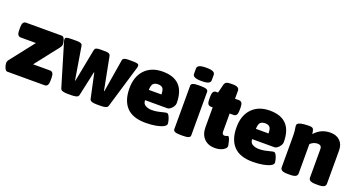

<svg xmlns="http://www.w3.org/2000/svg" viewBox="-45 -1311 3548 1914"><g transform="rotate(20 1729.0 -354.0)"><path d="M47 0Q35 0 26 -13.5Q17 -27 12 -46Q7 -65 7 -79Q7 -97 20 -113L218 -366H57Q17 -366 17 -426V-463Q17 -523 57 -523H435Q449 -523 457.5 -510Q466 -497 470.5 -478.5Q475 -460 475 -445Q475 -435 472 -427.5Q469 -420 461 -409L264 -157H443Q483 -157 483 -97V-60Q483 0 443 0Z M684 2Q656 2 635.5 -4Q615 -10 610 -28L476 -476Q472 -488 472 -499Q472 -516 489 -520.5Q506 -525 543 -525H600Q617 -525 634.5 -519.5Q652 -514 655 -494L712 -148H716L783 -494Q787 -514 802 -519.5Q817 -525 838 -525H897Q918 -525 933 -519.5Q948 -514 952 -494L1019 -148H1023L1080 -494Q1083 -514 1100.5 -519.5Q1118 -525 1135 -525H1182Q1220 -525 1236.5 -520.5Q1253 -516 1253 -499Q1253 -488 1249 -476L1115 -28Q1110 -10 1089.5 -4Q1069 2 1041 2H995Q967 2 946 -4Q925 -10 921 -28L865 -289H861L804 -28Q800 -10 779.5 -4Q759 2 730 2Z M1514 8Q1380 8 1314 -61Q1248 -130 1248 -262Q1248 -387 1317 -459Q1386 -531 1506 -531Q1742 -531 1742 -282Q1742 -265 1730.5 -246.5Q1719 -228 1702.5 -215.5Q1686 -203 1671 -203H1435Q1435 -164 1464.5 -148.5Q1494 -133 1531 -133Q1566 -133 1596.5 -139.5Q1627 -146 1649.5 -152Q1672 -158 1682 -158Q1696 -158 1706.5 -138.5Q1717 -119 1723 -95.5Q1729 -72 1729 -58Q1729 -40 1701 -25Q1673 -10 1624.5 -1Q1576 8 1514 8ZM1435 -312H1569Q1569 -362 1553 -379Q1537 -396 1504 -396Q1473 -396 1455 -380.5Q1437 -365 1435 -312Z M1884 2Q1844 2 1826 -6Q1808 -14 1808 -30V-493Q1808 -509 1826 -517Q1844 -525 1884 -525H1912Q1952 -525 1970 -517Q1988 -509 1988 -493V-30Q1988 -14 1970 -6Q1952 2 1912 2ZM1898 -574Q1849 -574 1826.5 -584.5Q1804 -595 1804 -616V-674Q1804 -695 1826.5 -705.5Q1849 -716 1898 -716Q1948 -716 1970 -705.5Q1992 -695 1992 -674V-616Q1992 -595 1970 -584.5Q1948 -574 1898 -574Z M2251 8Q2178 8 2135.5 -36Q2093 -80 2093 -156V-366H2073Q2033 -366 2033 -426V-463Q2033 -523 2073 -523H2093L2115 -611Q2120 -633 2135 -641.5Q2150 -650 2181 -650H2203Q2240 -650 2256.5 -639.5Q2273 -629 2273 -608V-523H2315Q2355 -523 2355 -463V-426Q2355 -366 2315 -366H2273V-176Q2273 -141 2299 -141Q2311 -141 2320 -145.5Q2329 -150 2335 -150Q2342 -150 2348.5 -137Q2355 -124 2359.5 -106Q2364 -88 2367 -73.5Q2370 -59 2370 -56Q2370 -39 2353 -24Q2336 -9 2309 -0.5Q2282 8 2251 8Z M2650 8Q2516 8 2450 -61Q2384 -130 2384 -262Q2384 -387 2453 -459Q2522 -531 2642 -531Q2878 -531 2878 -282Q2878 -265 2866.5 -246.5Q2855 -228 2838.5 -215.5Q2822 -203 2807 -203H2571Q2571 -164 2600.5 -148.5Q2630 -133 2667 -133Q2702 -133 2732.5 -139.5Q2763 -146 2785.5 -152Q2808 -158 2818 -158Q2832 -158 2842.5 -138.5Q2853 -119 2859 -95.5Q2865 -72 2865 -58Q2865 -40 2837 -25Q2809 -10 2760.5 -1Q2712 8 2650 8ZM2571 -312H2705Q2705 -362 2689 -379Q2673 -396 2640 -396Q2609 -396 2591 -380.5Q2573 -365 2571 -312Z M3020 2Q2980 2 2962 -8.5Q2944 -19 2944 -40V-349Q2944 -398 2941.5 -422Q2939 -446 2936.5 -457.5Q2934 -469 2934 -480Q2934 -498 2954 -507Q2974 -516 3003 -519Q3032 -522 3059 -522Q3083 -522 3094 -516.5Q3105 -511 3109.5 -496.5Q3114 -482 3117 -455Q3184 -531 3283 -531Q3349 -531 3386.5 -494Q3424 -457 3424 -392V-40Q3424 -19 3406 -8.5Q3388 2 3348 2H3320Q3280 2 3262 -8.5Q3244 -19 3244 -40V-342Q3244 -384 3201 -384Q3159 -384 3124 -352V-40Q3124 -19 3106 -8.5Q3088 2 3048 2Z"/></g></svg>

Font: Asap Black
Style: Regular
Weight: 900
Designer: Pablo Cosgaya
Foundry: Omnibus-Type
Version: Version 3.001; ttfautohint (v1.8.4.7-5d5b)